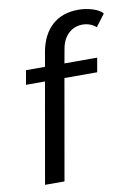

<svg xmlns="http://www.w3.org/2000/svg" viewBox="-82 -772 588 826"><g transform="rotate(-10 212.0 -358.5)"><path d="M124 -438H41L52 -500H135L146 -563Q159 -636 203 -676.5Q247 -717 319 -717Q350 -717 380.5 -707.5Q411 -698 424 -682L384 -629Q374 -639 358 -645Q342 -651 325 -651Q289 -651 263.5 -627Q238 -603 231 -561L220 -500H363L352 -438H209L132 0H47Z"/></g></svg>

Font: Sarabun
Style: Italic
Weight: 400
Italic angle: -10°
Designer: Suppakit Chalermlarp | Katatrad Co.,Ltd.
Foundry: Cadson Demak Co.,Ltd.
Version: Version 1.000; ttfautohint (v1.6)